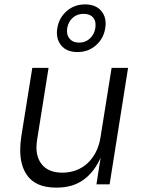

<svg xmlns="http://www.w3.org/2000/svg" viewBox="-20 -839 660 874"><path d="M235 15Q139 15 100 -46Q72 -89 72 -156Q72 -185 77 -218L127 -530H201L149 -203Q146 -184 146 -168Q146 -123 168 -94Q198 -53 264 -53Q297 -53 326.5 -64Q356 -75 378.5 -96Q401 -117 416 -146Q431 -175 437 -211L488 -530H563L479 0H419L438 -121Q409 -56 360 -20.5Q311 15 239 15ZM333 -602Q283 -602 258 -633Q239 -656 239 -689Q239 -700 241 -711Q248 -757 283 -788Q318 -819 367 -819Q417 -819 442 -788Q461 -765 461 -732Q461 -722 459 -711Q452 -664 417 -633Q382 -602 333 -602ZM340 -645Q369 -645 389 -663.5Q409 -682 414 -711Q415 -719 415 -726Q415 -745 405 -758Q390 -776 360 -776Q331 -776 311 -758Q291 -740 286 -711Q285 -704 285 -697Q285 -678 296 -664Q311 -645 340 -645Z"/></svg>

Font: Sora Light
Style: Italic
Weight: 300
Designer: Jonathan Barnbrook, Juli√°n Moncada
Version: Version 1.000